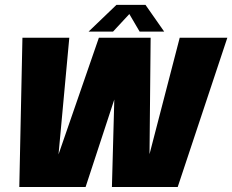

<svg xmlns="http://www.w3.org/2000/svg" viewBox="-20 -746 927 766"><path d="M57 0 69.5 -595.5H256.5L213.5 -130L374.5 -595.5H581L576.5 -131L697 -595.5H887L689 0H426.5L436 -349L321.5 0ZM333.5 -620 444.5 -726.5H560.5L635 -620H537L496 -690L431 -620Z"/></svg>

Font: Anybody ExtraBold
Style: Italic
Weight: 800
Italic angle: -10°
Designer: Tyler Finck
Foundry: Etcetera Type Company
Version: Version 1.010; ttfautohint (v1.8.3) -l 8 -r 50 -G 200 -x 14 